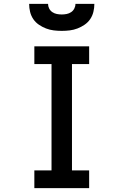

<svg xmlns="http://www.w3.org/2000/svg" viewBox="-20 -975 640 995"><path d="M158 0V-92H247V-643H158V-735H442V-643H353V-92H442V0ZM300 -815Q279 -815 258.5 -817.5Q238 -820 218.5 -827.5Q199 -835 181.5 -847Q164 -859 152.5 -876Q141 -893 136 -913.5Q131 -934 131 -955H229Q229 -942 235 -930.5Q241 -919 251.5 -912Q262 -905 274.5 -902.5Q287 -900 300 -900Q313 -900 325.5 -902.5Q338 -905 348.5 -912Q359 -919 365 -930.5Q371 -942 371 -955H469Q469 -934 464 -913.5Q459 -893 447.5 -876Q436 -859 418.5 -847Q401 -835 381.5 -827.5Q362 -820 341.5 -817.5Q321 -815 300 -815Z"/></svg>

Font: Zed Mono Semibold Extended
Style: Regular
Weight: 600
Width: 7
Monospace: yes
Designer: Belleve Invis
Foundry: Belleve Invis
Version: Version 1.0.0; ttfautohint (v1.8.4)